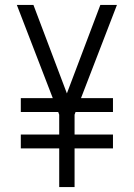

<svg xmlns="http://www.w3.org/2000/svg" viewBox="-20 -755 540 775"><path d="M219 0H281V-156H436V-212H281V-292L285 -303H436V-359H307L452 -735H385L250 -378L115 -735H48L193 -359H64V-303H215L219 -292V-212H64V-156H219Z"/></svg>

Font: Iosevka SS09 Light
Style: Regular
Weight: 300
Monospace: yes
Designer: Belleve Invis
Foundry: Belleve Invis
Version: Version 5.2.1; ttfautohint (v1.8.3)